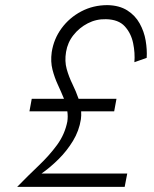

<svg xmlns="http://www.w3.org/2000/svg" viewBox="-20 -730 603 750"><path d="M104 -344H230Q219 -371 206 -399Q193 -427 185 -458Q177 -489 182 -526Q190 -578 220.5 -619.5Q251 -661 297.5 -685.5Q344 -710 400 -710Q446 -709 477 -689.5Q508 -670 525.5 -638.5Q543 -607 549 -571.5Q555 -536 553 -504L505 -487Q508 -523 500 -561.5Q492 -600 467.5 -627Q443 -654 394 -655Q356 -656 323 -639Q290 -622 267 -593Q244 -564 238 -527Q232 -491 240.5 -460.5Q249 -430 263 -401.5Q277 -373 287 -344H435L426 -295H297Q298 -279 296 -264Q289 -219 265 -179.5Q241 -140 208 -107.5Q175 -75 142 -52H477L467 0H47Q90 -44 131.5 -83.5Q173 -123 203 -164Q233 -205 243 -255Q246 -275 243 -295H95Z"/></svg>

Font: Jost* Light
Style: Italic
Weight: 300
Italic angle: -10°
Version: Version 3.7